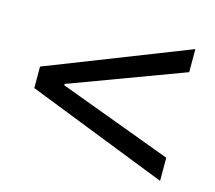

<svg xmlns="http://www.w3.org/2000/svg" viewBox="-68 -615 633 565"><g transform="rotate(15 248.5 -332.5)"><path d="M462.4 -532.7V-462.4L117.2 -334V-330.1L462.4 -201.7V-131.3L34.2 -299.3V-364.7Z"/></g></svg>

Font: Varta
Style: Regular
Weight: 400
Designer: Joana Correia, Viktoriya Grabowska, Eben Sorkin
Foundry: Sorkin Type
Version: Version 1.002; ttfautohint (v1.3) -l 8 -r 24 -G 200 -x 12 -H